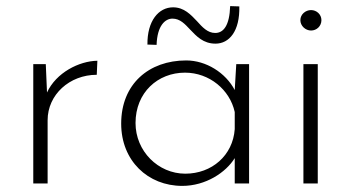

<svg xmlns="http://www.w3.org/2000/svg" viewBox="-20 -601 1150 629"><path d="M134 -298 130 -391H89V0H136V-207C136 -291 208 -356 297 -356L299 -402C239 -401 164 -363 134 -298Z M493 -454C495 -517 521 -540 545 -540C570 -540 586 -522 603 -504C624 -482 646 -458 686 -458C731 -458 766 -499 764 -580L734 -581C732 -517 712 -493 685 -493C660 -493 643 -512 625 -532C605 -553 583 -577 547 -577C500 -577 462 -533 463 -455ZM754 -391 749 -306C719 -363 655 -403 590 -403C468 -403 377 -326 377 -196C377 -74 465 8 577 8C654 8 720 -36 749 -83V0H796V-391ZM587 -32C498 -32 424 -106 424 -198C424 -298 497 -363 586 -363C666 -363 733 -307 749 -234V-178C743 -92 674 -32 587 -32Z M964 -535C964 -516 981 -501 999 -501C1017 -501 1033 -515 1033 -535C1033 -554 1017 -568 999 -568C981 -568 964 -554 964 -535ZM974 -391V0H1021V-391Z"/></svg>

Font: Sulaf Light
Style: Regular
Weight: 300
Designer: Bandar Raffah (Arabic) and Santiago Orozco (Latin)
Foundry: Caramella and Typemade
Version: Version 1.005;PS 001.005;hotconv 1.0.88;makeotf.lib2.5.64775